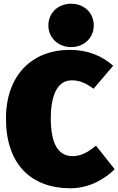

<svg xmlns="http://www.w3.org/2000/svg" viewBox="-20 -986 634 1028"><path d="M361 -966C290 -966 239 -916 239 -850C239 -785 290 -734 361 -734C432 -734 482 -785 482 -850C482 -916 432 -966 361 -966ZM354 -719C151 -719 12 -583 12 -351C12 -108 145 22 358 22C456 22 540 -26 594 -80L494 -206C452 -172 415 -150 369 -150C292 -150 252 -216 252 -351C252 -484 291 -556 365 -556C411 -556 447 -536 481 -511L586 -634C525 -688 448 -719 354 -719Z"/></svg>

Font: Fira Sans Ultra
Style: Regular
Weight: 950
Designer: Carrois Corporate & Edenspiekermann AG
Foundry: Carrois Corporate GbR & Edenspiekermann AG
Version: Version 4.203;PS 004.203;hotconv 1.0.88;makeotf.lib2.5.64775